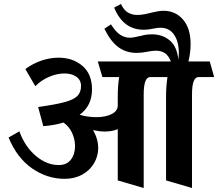

<svg xmlns="http://www.w3.org/2000/svg" viewBox="-20 -888 1093 962"><path d="M975 -502Q942 -502 942 -415V54L812 16V-404Q812 -455 819 -502H733Q700 -502 700 -415V54L570 16V-241Q542 -229 505 -229Q479 -229 446 -236Q472 -192 472 -146Q472 -106 451.5 -70.5Q431 -35 392.5 -13.5Q354 8 304 8Q216 8 140.5 -44.5Q65 -97 23 -199L77 -230Q105 -153 159.5 -107Q214 -61 274 -61Q314 -61 335 -88Q356 -115 356 -156Q356 -190 341 -222.5Q326 -255 298 -274Q253 -260 197 -256L171 -352Q259 -364 304.5 -376.5Q350 -389 368 -407.5Q386 -426 386 -457Q386 -487 362.5 -503.5Q339 -520 303 -520Q266 -520 226 -503Q186 -486 157 -456L107 -542Q145 -570 188 -584.5Q231 -599 273 -599Q345 -599 393 -558Q441 -517 441 -440Q441 -358 379 -313Q420 -301 462 -301Q508 -301 538.5 -316Q569 -331 570 -358V-404Q570 -455 577 -502H493L470 -580H836Q825 -609 806.5 -621.5Q788 -634 761 -634Q744 -634 719 -629Q691 -623 664 -623Q613 -623 574 -651Q535 -679 503 -744L536 -766Q559 -729 582 -714Q605 -699 631 -699Q647 -699 689 -709Q713 -716 742 -716Q794 -716 830.5 -685.5Q867 -655 874 -588Q876 -610 876 -618V-622Q876 -680 852 -714.5Q828 -749 784 -749Q771 -749 756 -746Q724 -739 700 -739Q597 -739 552 -850L586 -868Q600 -838 620.5 -825.5Q641 -813 669 -813Q686 -813 708.5 -817.5Q731 -822 754 -828Q772 -832 791 -834H799Q859 -834 897 -790Q935 -746 935 -668Q935 -624 924 -580H1031L1053 -502Z"/></svg>

Font: Sumana
Style: Bold
Weight: 700
Designer: Cyreal, Alexei Vanyashin (Devanagari), Olga Karpushina (Latin)
Foundry: Cyreal
Version: Version 1.015;PS 001.015;hotconv 1.0.70;makeotf.lib2.5.58329